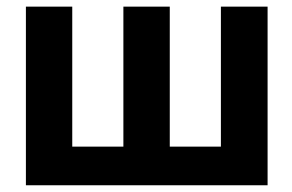

<svg xmlns="http://www.w3.org/2000/svg" viewBox="-20 -550 868 570"><path d="M194.5 -530.3V-114.7H346.3V-530.3H484V-114.7H635.8V-530.3H774.4V0H56.9V-530.3Z"/></svg>

Font: Pretendard GOV Variable
Style: Regular
Weight: 400
Designer: Base glyphs from Inter by Rasmus Andersson; Hangul glyphs from Noto Sans CJK(Source Han Sans) by Jang Soo-young and Kang
Foundry: Kil Hyung-jin
Version: Version 1.307;Glyphs 3.2 (3192)